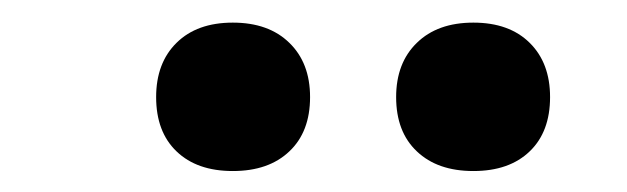

<svg xmlns="http://www.w3.org/2000/svg" viewBox="-20 -798 568 174"><path d="M409 -643Q376.5 -643 357.8 -660.8Q339 -678.5 339 -710Q339 -741 357.8 -759.2Q376.5 -777.5 409 -777.5Q441.5 -777.5 460 -759.2Q478.5 -741 478.5 -710Q478.5 -678.5 460 -660.8Q441.5 -643 409 -643ZM191 -643Q158.5 -643 140 -660.8Q121.5 -678.5 121.5 -710Q121.5 -741 140 -759.2Q158.5 -777.5 191 -777.5Q223.5 -777.5 242.2 -759.2Q261 -741 261 -710Q261 -678.5 242.2 -660.8Q223.5 -643 191 -643Z"/></svg>

Font: Encode Sans Semi Condensed SemiBold
Style: Regular
Weight: 600
Width: 4
Designer: Multiple Designers
Foundry: Impallari Type
Version: Version 3.000; ttfautohint (v1.8.3) -l 8 -r 50 -G 200 -x 14 